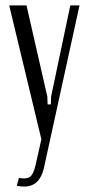

<svg xmlns="http://www.w3.org/2000/svg" viewBox="-20 -516 327 710"><path d="M78 -496 155 -159 156 -130H168L169 -159L240 -496H274L142 107Q126 174 69 174Q57 174 42 171L50 142Q77 147 90 138.5Q103 130 111 97L133 -1L14 -496Z"/></svg>

Font: Moniqa Paragraph
Style: Regular
Weight: 400
Designer: Rajesh Rajput
Foundry: Rajesh Rajput
Version: Version 1.000